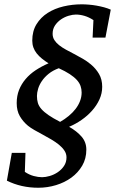

<svg xmlns="http://www.w3.org/2000/svg" viewBox="-20 -738 540 898"><path d="M361.8 -305.2Q361.8 -321.3 356.7 -335.9Q351.6 -350.6 339.1 -364.3Q326.7 -377.9 306.2 -391.4Q285.6 -404.8 254.9 -418.9Q227.1 -408.7 207.5 -392.8Q188 -377 175.8 -358.9Q163.6 -340.8 158.2 -322.5Q152.8 -304.2 152.8 -289.1Q152.8 -271 157.2 -256.3Q161.6 -241.7 173.8 -227.8Q186 -213.9 207 -199.5Q228 -185.1 261.2 -168Q282.7 -180.2 301.3 -195.6Q319.8 -210.9 333.3 -228.3Q346.7 -245.6 354.2 -265.1Q361.8 -284.7 361.8 -305.2ZM473.1 -562H413.1L417 -644Q396 -657.7 375.2 -663.8Q354.5 -669.9 335 -669.9Q319.8 -669.9 301 -664.3Q282.2 -658.7 265.6 -647.5Q249 -636.2 237.5 -619.4Q226.1 -602.5 226.1 -580.1Q226.1 -563.5 234.4 -550.5Q242.7 -537.6 256.6 -526.6Q270.5 -515.6 288.8 -505.6Q307.1 -495.6 326.9 -485.4Q346.7 -475.1 366.9 -463.4Q387.2 -451.7 404.8 -437Q428.2 -417.5 443.1 -392.1Q458 -366.7 458 -332Q458 -301.3 445.1 -272.9Q432.1 -244.6 410.6 -220.5Q389.2 -196.3 361.3 -177Q333.5 -157.7 303.2 -145Q339.4 -124.5 361.6 -98.9Q383.8 -73.2 383.8 -38.1Q383.8 3.9 364.5 36.9Q345.2 69.8 313.7 92.8Q282.2 115.7 241.9 127.9Q201.7 140.1 159.2 140.1Q78.6 140.1 12.2 106.9L35.2 -22.9H99.1L96.2 65.9Q116.7 79.6 137.7 85.2Q158.7 90.8 176.8 90.8Q192.9 90.8 212.9 85Q232.9 79.1 250.2 67.4Q267.6 55.7 279.3 38.3Q291 21 291 -2Q291 -19 281.2 -33.7Q271.5 -48.3 255.6 -61.3Q239.7 -74.2 219.7 -85.9Q199.7 -97.7 179.7 -108.4Q159.7 -119.1 141.6 -129.4Q123.5 -139.6 110.8 -149.9Q87.4 -169.4 72.8 -194.6Q58.1 -219.7 58.1 -255.9Q58.1 -289.6 69.1 -317.4Q80.1 -345.2 99.9 -368.4Q119.6 -391.6 147 -409.7Q174.3 -427.7 207 -441.9Q189.9 -452.6 175.8 -464.1Q161.6 -475.6 151.6 -488.3Q141.6 -501 136.2 -515.9Q130.9 -530.8 130.9 -547.9Q130.9 -592.3 150.6 -624.5Q170.4 -656.7 202.9 -677.5Q235.4 -698.2 276.9 -708Q318.4 -717.8 361.8 -717.8Q377.4 -717.8 395.5 -716.3Q413.6 -714.8 431.4 -711.7Q449.2 -708.5 466.6 -703.9Q483.9 -699.2 498 -692.9Z"/></svg>

Font: Charis SIL Phon
Style: Italic
Weight: 400
Italic angle: -11°
Foundry: SIL International
Version: Version 5.000